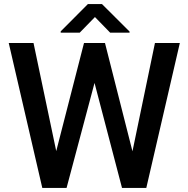

<svg xmlns="http://www.w3.org/2000/svg" viewBox="-20 -922 920 942"><path d="M144.5 -710.9 255.9 -180.7 392.1 -710.9H495.1L629.9 -179.7L740.2 -710.9H862.3L697.8 0H578.6L443.8 -515.1L306.6 0H187.5L22.9 -710.9ZM480.5 -901.9 615.7 -767.1V-761.7H520.5L445.8 -838.4L371.1 -761.7H277.8V-768.1L411.1 -901.9Z"/></svg>

Font: Vazirmatn FD Medium
Style: Regular
Weight: 500
Designer: Saber Rastikerdar
Foundry: Saber Rastikerdar
Version: Version 33.003